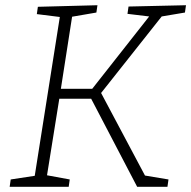

<svg xmlns="http://www.w3.org/2000/svg" viewBox="-20 -715 732 735"><path d="M688 -667 599 -652 367 -359 535 -43 625 -28 621 0H505L329 -337H207L160 -44L247 -28L243 0H17L21 -28L113 -42L209 -650L121 -661L125 -689L353 -695L349 -667L256 -651L213 -375H333L551 -652L468 -662L472 -690L692 -695Z"/></svg>

Font: Bitter Pro Light
Style: Italic
Weight: 300
Italic angle: -9°
Designer: Sol Matas, and Bitter project Authors
Foundry: Sol Matas
Version: Version 1.010